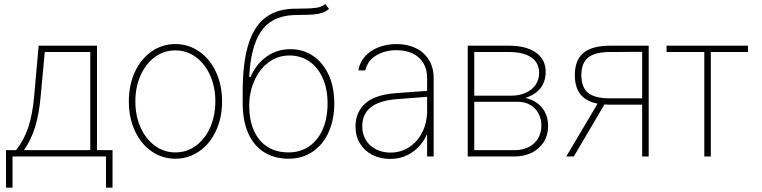

<svg xmlns="http://www.w3.org/2000/svg" viewBox="-20 -749 3645 919"><path d="M8.8 -30.3H56.6Q94.2 -76.7 115 -138.4Q135.7 -200.2 143.6 -290L165 -530.3H444.3V-30.3H518.6V149.4H487.3V0H40V149.4H8.8ZM412.1 -30.3V-500H194.3L174.8 -290Q167.5 -204.6 148.4 -142.3Q129.4 -80.1 94.7 -30.3Z M596.7 -263.7Q596.7 -341.8 625.5 -404.3Q654.3 -466.8 705.3 -502.4Q756.3 -538.1 819.3 -538.1Q882.3 -538.1 933.6 -502.4Q984.9 -466.8 1013.9 -404.1Q1043 -341.3 1043 -263.7Q1043 -185.5 1013.9 -123Q984.9 -60.5 933.6 -24.9Q882.3 10.7 819.3 10.7Q756.3 10.7 705.3 -24.9Q654.3 -60.5 625.5 -123Q596.7 -185.5 596.7 -263.7ZM1010.7 -263.7Q1010.7 -332 986.1 -387.7Q961.4 -443.4 917.7 -475.6Q874 -507.8 819.3 -507.8Q764.6 -507.8 720.9 -475.6Q677.2 -443.4 652.6 -387.7Q627.9 -332 627.9 -263.7Q627.9 -195.3 652.6 -139.6Q677.2 -84 720.9 -51.8Q764.6 -19.5 819.3 -19.5Q874.5 -19.5 918.2 -51.8Q961.9 -84 986.3 -139.6Q1010.7 -195.3 1010.7 -263.7Z M1427.7 -677.7Q1397.5 -677.7 1382.8 -676.8Q1277.8 -670.9 1228.8 -597.7Q1179.7 -524.4 1172.9 -380.9H1179.7Q1205.6 -442.4 1255.9 -478Q1306.2 -513.7 1370.1 -513.7Q1429.7 -513.7 1477.3 -482.2Q1524.9 -450.7 1552.5 -391.8Q1580.1 -333 1580.1 -253.9Q1580.1 -175.8 1552.7 -115.7Q1525.4 -55.7 1475.8 -22.5Q1426.3 10.7 1361.3 10.7Q1293.9 10.7 1244.4 -20.3Q1194.8 -51.3 1168.2 -111.1Q1141.6 -170.9 1141.6 -255.9V-309.6Q1141.6 -442.4 1166.5 -528.8Q1191.4 -615.2 1243.4 -659.2Q1295.4 -703.1 1377.9 -707Q1395.5 -708 1428.7 -708Q1470.2 -708 1495.1 -711.9Q1520 -715.8 1537.1 -729.5L1554.7 -707Q1541.5 -693.8 1522.2 -687.7Q1502.9 -681.6 1482.9 -679.9Q1462.9 -678.2 1427.7 -677.7ZM1547.9 -253.9Q1547.9 -323.7 1524.4 -375.7Q1501 -427.7 1459.7 -455.6Q1418.5 -483.4 1366.2 -483.4Q1308.6 -483.4 1264.6 -450Q1220.7 -416.5 1197 -361.6Q1173.3 -306.6 1172.9 -245.1Q1172.9 -173.8 1195.6 -123.3Q1218.3 -72.8 1260.5 -46.1Q1302.7 -19.5 1361.3 -19.5Q1417.5 -19.5 1459.7 -48.6Q1502 -77.6 1524.9 -130.6Q1547.9 -183.6 1547.9 -253.9Z M1870.1 -302.7Q1906.7 -305.7 1950.4 -308.8Q1994.1 -312 2024.4 -314V-377.9Q2024.4 -417 2006.6 -446.8Q1988.8 -476.6 1955.8 -492.7Q1922.9 -508.8 1878.9 -508.8Q1821.3 -508.8 1780 -483.2Q1738.8 -457.5 1728.5 -412.1H1695.3Q1701.7 -450.7 1727.3 -479.2Q1752.9 -507.8 1792.5 -522.9Q1832 -538.1 1878.9 -538.1Q1929.7 -538.1 1969.7 -518.8Q2009.8 -499.5 2032.7 -462.6Q2055.7 -425.8 2055.7 -376V0H2024.4V-102.5H2021.5Q1998 -50.8 1952.1 -19.5Q1906.2 11.7 1846.7 11.7Q1801.8 11.7 1763.9 -6.8Q1726.1 -25.4 1703.9 -60.8Q1681.6 -96.2 1681.6 -144.5Q1681.6 -209.5 1726.3 -252Q1771 -294.4 1870.1 -302.7ZM1848.6 -18.6Q1897.9 -18.6 1938.2 -44.4Q1978.5 -70.3 2001.5 -116.5Q2024.4 -162.6 2024.4 -220.7V-285.6L1981.4 -282.2Q1894 -274.9 1878.9 -274.4Q1713.9 -261.7 1713.9 -144.5Q1713.9 -106.9 1731.4 -78.4Q1749 -49.8 1779.8 -34.2Q1810.5 -18.6 1848.6 -18.6Z M2218.8 -530.3H2416Q2499 -530.3 2545.4 -497.3Q2591.8 -464.4 2591.8 -405.3Q2591.8 -358.9 2566.7 -326.9Q2541.5 -294.9 2494.1 -280.3Q2544.9 -269 2574.2 -233.6Q2603.5 -198.2 2603.5 -145.5Q2603.5 -103.5 2583.3 -70.3Q2563 -37.1 2526.4 -18.6Q2489.7 0 2442.4 0H2218.8ZM2571.3 -148.4Q2571.3 -180.7 2557.1 -206.5Q2543 -232.4 2517.6 -247.1Q2492.2 -261.7 2460 -261.7H2250V-30.3H2442.4Q2481 -30.3 2510.3 -44.9Q2539.6 -59.6 2555.4 -86.4Q2571.3 -113.3 2571.3 -148.4ZM2560.5 -400.4Q2560.5 -448.2 2523.2 -474.1Q2485.8 -500 2416 -500H2250V-291H2425.8Q2465.3 -291 2496.1 -304.7Q2526.9 -318.4 2543.7 -343.3Q2560.5 -368.2 2560.5 -400.4Z M3053.7 -248H2898.4L2873 -249L2726.6 0H2690.4L2840.3 -252.9Q2785.2 -263.7 2758.3 -297.4Q2731.4 -331.1 2731.4 -389.6Q2731.4 -461.4 2772.7 -495.8Q2814 -530.3 2900.4 -530.3H3085V0H3053.7ZM2898.4 -278.3H3053.7V-501L2900.4 -500Q2828.1 -500 2795.4 -473.9Q2762.7 -447.8 2762.7 -389.6Q2762.7 -330.6 2795.2 -304.4Q2827.6 -278.3 2898.4 -278.3Z M3170.4 -530.3H3560.1V-500H3382.3V0H3351.1V-500H3170.4Z"/></svg>

Font: Pretendard GOV Thin
Style: Regular
Weight: 100
Designer: Base glyphs from Inter by Rasmus Andersson; Hangeul glyphs from Noto Sans CJK(Source Han Sans) by Jang Soo-young and Kan
Foundry: Kil Hyung-jin
Version: Version 1.309